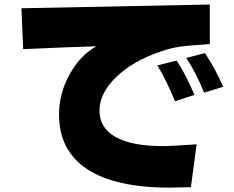

<svg xmlns="http://www.w3.org/2000/svg" viewBox="-20 -775 1040 853"><path d="M75.2 -738.3 912.1 -754.9V-579.1Q818.4 -573.2 777.8 -567.4Q737.3 -561.5 693.4 -545.9Q569.3 -503.9 495.6 -432.1Q421.9 -360.4 421.9 -283.7Q421.9 -207 493.2 -166.5Q564.5 -126 702.1 -126Q742.2 -126 853.5 -133.8L828.1 56.6Q753.9 58.6 734.4 58.6Q491.2 58.6 366.7 -23.9Q242.2 -106.4 242.2 -266.6Q242.2 -359.4 289.1 -444.3Q335.9 -529.3 408.2 -569.3Q293.9 -566.4 83 -556.6ZM678.7 -484.4 764.6 -505.9Q803.7 -448.2 843.8 -353.5L757.8 -325.2Q711.9 -433.6 678.7 -484.4ZM807.6 -517.6 890.6 -539.1Q936.5 -469.7 971.7 -389.6L886.7 -363.3Q853.5 -447.3 807.6 -517.6Z"/></svg>

Font: GenEi M Gothic v2 Black
Style: Regular
Weight: 900
Version: Version 2.0